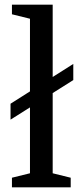

<svg xmlns="http://www.w3.org/2000/svg" viewBox="-20 -800 354 820"><path d="M25 -289V-357L293 -527V-458ZM108 -60V-720L31 -739V-780H205V-60L282 -41V0H31V-41Z"/></svg>

Font: Domine
Style: Regular
Weight: 400
Designer: Pablo Impallari, Rodrigo Fuenzalida, Brenda Gallo
Foundry: Pablo Impallari, Rodrigo Fuenzalida, Brenda Gallo
Version: Version 2.000